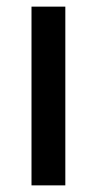

<svg xmlns="http://www.w3.org/2000/svg" viewBox="-20 -559 292 579"><path d="M177 0V-539H75V0Z"/></svg>

Font: Noto Sans Lao Looped SemiCondensed Medium
Style: Regular
Weight: 500
Width: 4
Designer: Mark Frömberg, Ben Mitchell
Foundry: The Fontpad Ltd
Version: Version 1.002